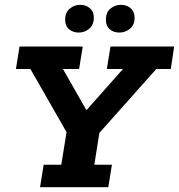

<svg xmlns="http://www.w3.org/2000/svg" viewBox="-20 -776 742 796"><path d="M146 0 161 -93H234L256 -228L106 -490H46L61 -583H323L308 -490H241L351 -297L316 -294L490 -490H423L438 -583H702L688 -490H628L392 -225L371 -93H444L429 0ZM306 -641Q283 -641 266.5 -654.5Q250 -668 250 -694Q250 -724 269 -740Q288 -756 313 -756Q336 -756 352.5 -742Q369 -728 369 -703Q369 -673 350 -657Q331 -641 306 -641ZM475 -641Q451 -641 435 -654.5Q419 -668 419 -693Q419 -725 438 -740.5Q457 -756 482 -756Q505 -756 521.5 -742Q538 -728 538 -702Q538 -672 518.5 -656.5Q499 -641 475 -641Z"/></svg>

Font: Rokkitt SemiBold
Style: Bold Italic
Weight: 700
Italic angle: -9°
Version: Version 3.103